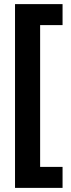

<svg xmlns="http://www.w3.org/2000/svg" viewBox="-20 -748 346 933"><path d="M284 165V63H175V-626H284V-728H53V165Z"/></svg>

Font: Noto Sans Arabic UI XCn
Style: Bold
Weight: 700
Width: 2
Designer: Monotype Design Team, Nadine Chahine and Nizar Qandah
Foundry: Monotype Imaging Inc.
Version: Version 2.010